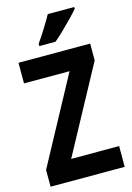

<svg xmlns="http://www.w3.org/2000/svg" viewBox="-137 -1002 737 1071"><g transform="rotate(-15 231.0 -467.0)"><path d="M445 0H17V-97L286 -595H23V-714H437V-617L168 -120H445ZM404 -924Q389 -906 362.5 -878.5Q336 -851 306.5 -822.5Q277 -794 253 -774H159V-787Q184 -823 208.5 -862Q233 -901 251 -934H404Z"/></g></svg>

Font: Noto Sans Tamil Condensed
Style: Bold
Weight: 700
Width: 3
Designer: Jelle Bosma - Monotype Design Team
Foundry: Monotype Imaging Inc.
Version: Version 2.004; ttfautohint (v1.8.4.7-5d5b)